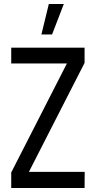

<svg xmlns="http://www.w3.org/2000/svg" viewBox="-20 -938 479 958"><path d="M186.6 -766 223.6 -918H298.4L239.8 -766ZM36 0V-77.4L313.8 -621.2H36V-700H402V-624.2L124.2 -80.4H402.6L402 0Z"/></svg>

Font: Stick No Bills ExtraLight
Style: Regular
Weight: 200
Designer: Kosala Senevirathne, Siva Puranthara, Lasantha Premarathna, Tharique Azeez
Foundry: mooniak
Version: Version 2.000